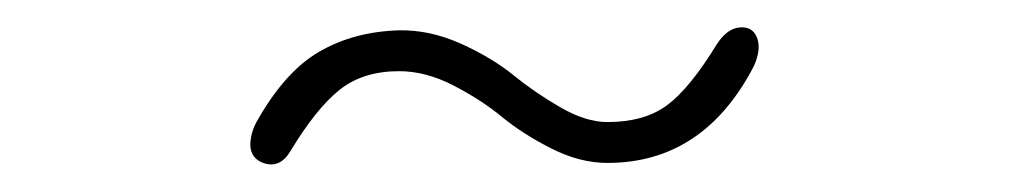

<svg xmlns="http://www.w3.org/2000/svg" viewBox="-20 -320 740 140"><path d="M271 -268.1Q244.6 -268.1 227.5 -254.4Q210.4 -240.7 191.9 -210Q184.1 -196.8 171.9 -201.2Q160.2 -205.6 163.1 -220.2Q164.1 -225.6 167 -231Q187.5 -267.6 212.6 -282.2Q237.8 -296.9 271 -297.9Q293.5 -298.3 316.2 -288.1Q338.9 -277.8 354.5 -265.1Q370.1 -252.4 388.7 -241.7Q407.2 -231 422.9 -231Q449.7 -231 466.3 -243.2Q482.9 -255.4 502.9 -288.1Q510.3 -299.3 519.5 -300Q528.8 -300.8 532 -292.5Q535.2 -284.2 529.8 -272Q493.2 -201.2 422.9 -201.2Q402.8 -201.2 382.1 -211.7Q361.3 -222.2 346.2 -234.6Q331.1 -247.1 310.8 -257.6Q290.5 -268.1 271 -268.1Z"/></svg>

Font: Director Light
Style: Regular
Weight: 100
Designer: Ange Degheest & May Jolivet & Justine Herbel
Foundry: Velvetyne Type Foundry
Version: Version 1.000;FEAKit 1.0